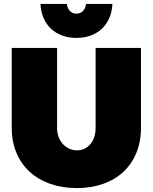

<svg xmlns="http://www.w3.org/2000/svg" viewBox="-20 -946 781 982"><path d="M322 -926H187C192 -820 264 -752 371 -752C478 -752 550 -820 555 -926H420C417 -896 398 -876 371 -876C344 -876 325 -896 322 -926ZM272 -291V-701H40V-291C40 -105 173 16 373 16C572 16 701 -105 701 -291V-701H469V-291C469 -221 427 -177 374 -177C320 -177 272 -222 272 -291Z"/></svg>

Font: Montserrat arm Black
Style: Regular
Weight: 900
Designer: Julieta Ulanovsky
Foundry: Julieta Ulanovsky
Version: Version 6.000;PS 006.000;hotconv 1.0.88;makeotf.lib2.5.64775